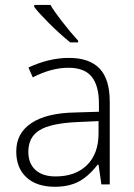

<svg xmlns="http://www.w3.org/2000/svg" viewBox="-20 -731 532 761"><path d="M381.8 0 370.6 -78.1H366.7Q329.6 -30.3 290.5 -10.5Q251.5 9.3 197.8 9.3Q125 9.3 84.7 -28.1Q44.4 -65.4 44.4 -130.9Q44.4 -203.1 104.5 -243.2Q164.6 -283.2 278.3 -285.2L372.1 -288.1V-320.8Q372.1 -391.1 343.5 -426.8Q314.9 -462.4 251.5 -462.4Q183.1 -462.4 109.9 -424.3L92.8 -463.4Q174.3 -501.5 253.4 -501.5Q334.5 -501.5 374.8 -459.2Q415 -417 415 -327.6V0ZM200.2 -31.7Q279.3 -31.7 325 -76.9Q370.6 -122.1 370.6 -202.1V-251L284.2 -247.1Q180.7 -242.2 136.5 -214.8Q92.3 -187.5 92.3 -129.4Q92.3 -83 120.6 -57.4Q148.9 -31.7 200.2 -31.7ZM289.6 -563H258.3Q214.4 -598.6 172.6 -640.6Q130.9 -682.6 115.7 -703.6V-711.4H180.2Q191.9 -689.9 224.9 -647.2Q257.8 -604.5 289.6 -569.8Z"/></svg>

Font: Bpm'online Open Sans Light
Style: Regular
Weight: 300
Foundry: Ascender Corporation
Version: Version 1.10